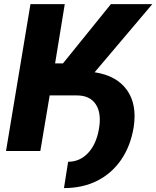

<svg xmlns="http://www.w3.org/2000/svg" viewBox="-20 -748 774 951"><path d="M9.8 0 130.9 -727.5H300.8L252.9 -434.1H292L529.3 -727.5H734.4L448.7 -390.1Q557.6 -373.5 608.6 -302.2Q659.7 -231 642.1 -117.7Q626.5 -23.9 579.8 43.7Q533.2 111.3 461.2 147.5Q389.2 183.6 296.9 183.6L317.4 53.2Q375 53.2 415.8 10.3Q456.5 -32.7 469.7 -107.4Q483.9 -186 454.8 -230.7Q425.8 -275.4 360.4 -275.4H226.1L179.7 0Z"/></svg>

Font: Inter Extra Bold
Style: Italic
Weight: 800
Italic angle: -9.39999°
Designer: Rasmus Andersson
Foundry: rsms
Version: Version 4.000;git-3c8e0fc